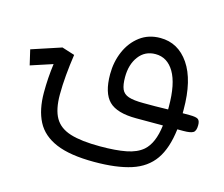

<svg xmlns="http://www.w3.org/2000/svg" viewBox="-154 -427 864 741"><g transform="rotate(15 278.0 -57.0)"><path d="M276.9 207Q180.7 207 124.8 183.3Q68.8 159.7 44.9 113.3Q21 66.9 21 -1.5Q21 -61 28.8 -117.2L-59.1 -88.4L-73.2 -148.9L45.4 -188L96.2 -171.9Q89.8 -128.9 86.2 -87.9Q82.5 -46.9 82.5 -9.8Q82.5 49.3 101.6 82.5Q120.6 115.7 164.6 129.4Q208.5 143.1 283.7 143.1Q346.7 143.1 387.9 135Q429.2 127 453.6 106Q488.8 75.2 497.6 2.4H390.6Q313.5 2.4 281.5 -29.5Q249.5 -61.5 249.5 -136.2Q249.5 -185.5 267.8 -227.8Q286.1 -270 320.3 -295.7Q354.5 -321.3 401.4 -321.3Q472.7 -321.3 515.9 -258.1Q559.1 -194.8 559.1 -77.1Q559.1 -69.8 559.1 -63H586.4Q613.3 -63 621.1 -56.9Q628.9 -50.8 628.9 -33.7Q628.9 -10.7 618.4 -4.2Q607.9 2.4 579.1 2.4H555.2Q545.9 80.1 514.6 124.8Q483.4 169.4 425 188.2Q366.7 207 276.9 207ZM501 -62.5Q501 -67.9 501 -73.7Q501 -164.6 473.9 -210.4Q446.8 -256.3 399.4 -256.3Q357.4 -256.3 332.8 -223.6Q308.1 -190.9 308.1 -140.1Q308.1 -109.4 315.4 -92.3Q322.8 -75.2 343 -68.4Q363.3 -61.5 402.8 -61.5Q423.3 -61.5 449.2 -61.5Q474.6 -61.5 501 -62.5Z"/></g></svg>

Font: CaskaydiaCove NFP Light
Style: Regular
Weight: 300
Designer: Aaron Bell
Foundry: Saja Typeworks
Version: Version 2111.001; VTT 6.35;Nerd Fonts 3.1.1